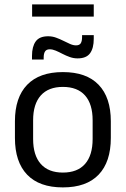

<svg xmlns="http://www.w3.org/2000/svg" viewBox="-20 -822 560 855"><path d="M123 -748V-802.5H397.5V-748ZM260 12.5Q155 12.5 100.8 -44.2Q46.5 -101 46.5 -207.5V-282Q46.5 -388 101 -444.5Q155.5 -501 260 -501Q365 -501 419.2 -444.5Q473.5 -388 473.5 -282V-207.5Q473.5 -101 419.2 -44.2Q365 12.5 260 12.5ZM260 -53.5Q325 -53.5 358.8 -92Q392.5 -130.5 392.5 -203V-286.5Q392.5 -358.5 358.8 -396.8Q325 -435 260 -435Q195.5 -435 161.5 -396.8Q127.5 -358.5 127.5 -286.5V-203Q127.5 -130.5 161.5 -92Q195.5 -53.5 260 -53.5ZM325.5 -562Q307.5 -562 290.8 -568Q274 -574 258.2 -582.2Q242.5 -590.5 228.2 -596.5Q214 -602.5 201.5 -602.5Q187 -602.5 180.8 -593.2Q174.5 -584 174.5 -565.5V-557H122.5V-573.5Q122.5 -614.5 139 -637.5Q155.5 -660.5 194.5 -660.5Q213 -660.5 230 -654.2Q247 -648 262.5 -640.2Q278 -632.5 292 -626.2Q306 -620 318.5 -620Q333.5 -620 339.5 -629.2Q345.5 -638.5 345.5 -657.5V-665.5H397.5V-649Q397.5 -607.5 381 -584.8Q364.5 -562 325.5 -562Z"/></svg>

Font: Anek Latin
Style: Regular
Weight: 400
Designer: Yesha Goshar
Foundry: Ek Type
Version: Version 1.003